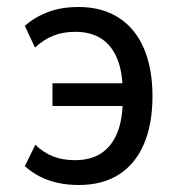

<svg xmlns="http://www.w3.org/2000/svg" viewBox="-20 -520 507 549"><path d="M205 9Q174 9 146 3Q118 -3 94.5 -15Q71 -27 51 -45L81 -106Q105 -83 132.5 -72.5Q160 -62 194 -62Q239 -62 269 -81.5Q299 -101 315 -139.5Q331 -178 331 -236L338 -217H130V-282H338L331 -255Q331 -314 315 -352.5Q299 -391 269 -410Q239 -429 195 -429Q160 -429 132.5 -418Q105 -407 80 -384L51 -446Q79 -471 117 -485.5Q155 -500 205 -500Q271 -500 318.5 -470Q366 -440 391 -382.5Q416 -325 416 -245Q416 -165 391.5 -108Q367 -51 320 -21Q273 9 205 9Z"/></svg>

Font: Nunito Sans 10pt Condensed Medium
Style: Regular
Weight: 500
Width: 3
Designer: Vernon Adams
Foundry: Vernon Adams
Version: Version 3.101;gftools[0.9.27]